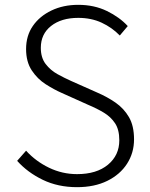

<svg xmlns="http://www.w3.org/2000/svg" viewBox="-20 -762 620 795"><path d="M299 13Q220 13 157 -17.5Q94 -48 51 -96L88 -138Q128 -94 183 -67.5Q238 -41 299 -41Q380 -41 427 -80Q474 -119 474 -181Q474 -225 456.5 -251.5Q439 -278 410 -295.5Q381 -313 345 -328L236 -377Q204 -391 169.5 -413Q135 -435 111.5 -470.5Q88 -506 88 -559Q88 -614 116 -654.5Q144 -695 193 -718.5Q242 -742 304 -742Q370 -742 422.5 -716.5Q475 -691 509 -654L476 -615Q444 -648 401 -668Q358 -688 304 -688Q234 -688 191.5 -654.5Q149 -621 149 -564Q149 -523 169 -497Q189 -471 218 -455Q247 -439 274 -427L382 -379Q424 -361 458.5 -337Q493 -313 514 -277Q535 -241 535 -185Q535 -129 506 -84Q477 -39 424 -13Q371 13 299 13Z"/></svg>

Font: Noto Sans HK Thin Light
Style: Regular
Weight: 300
Version: Version 2.004-H2;hotconv 1.0.118;makeotfexe 2.5.65603